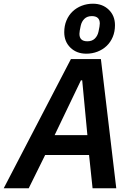

<svg xmlns="http://www.w3.org/2000/svg" viewBox="-52 -1017 720 1037"><path d="M448 0 429 -180H192L103 0H-32L331 -698H493L576 0ZM392 -583H385L243 -287H420ZM414 -727Q362 -727 328.5 -759.5Q295 -792 295 -843Q295 -878 307 -906.5Q319 -935 340 -955Q361 -975 389.5 -986Q418 -997 450 -997Q502 -997 535.5 -964.5Q569 -932 569 -881Q569 -846 557 -817.5Q545 -789 524 -769Q503 -749 474.5 -738Q446 -727 414 -727ZM420 -794Q445 -794 460 -808.5Q475 -823 480 -846Q487 -877 487 -890Q487 -930 444 -930Q419 -930 404 -915.5Q389 -901 384 -878Q377 -847 377 -834Q377 -794 420 -794Z"/></svg>

Font: IBM Plex Sans SmBld
Style: Italic
Weight: 600
Italic angle: -11°
Designer: Mike Abbink, Paul van der Laan, Pieter van Rosmalen
Foundry: Bold Monday
Version: Version 3.005